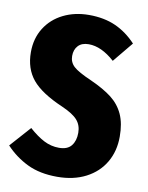

<svg xmlns="http://www.w3.org/2000/svg" viewBox="-86 -773 654 851"><g transform="rotate(10 241.0 -347.5)"><path d="M459 -622 384 -531Q324 -585 267 -585Q236 -585 219.5 -567.5Q203 -550 203 -521Q203 -493 223.5 -474Q244 -455 304 -429Q364 -402 400 -374Q436 -346 454.5 -305.5Q473 -265 473 -205Q473 -140 443.5 -89.5Q414 -39 359 -10.5Q304 18 230 18Q152 18 96 -9Q40 -36 -3 -82L80 -175Q116 -143 148 -126.5Q180 -110 216 -110Q254 -110 271.5 -132Q289 -154 289 -190Q289 -224 269 -247Q249 -270 199 -292Q101 -334 60.5 -383Q20 -432 20 -506Q20 -568 49.5 -615Q79 -662 130.5 -687.5Q182 -713 246 -713Q314 -713 365.5 -690Q417 -667 459 -622Z"/></g></svg>

Font: Fira Sans Extra Condensed ExtraBold
Style: Regular
Weight: 800
Width: 1
Designer: Carrois Corporate & Edenspiekermann AG
Foundry: Carrois Corporate GbR & Edenspiekermann AG
Version: Version 4.203